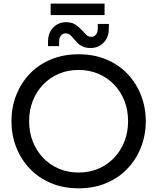

<svg xmlns="http://www.w3.org/2000/svg" viewBox="-20 -1007 852 1040"><path d="M405.8 13Q323 13 255.9 -15.3Q188.8 -43.6 141.2 -93.6Q93.6 -143.6 67.8 -209.6Q42 -275.6 42 -350.6Q42 -425.5 67.8 -491.4Q93.6 -557.3 141.1 -607.2Q188.6 -657.1 255.8 -685Q323 -713 405.8 -713Q488.9 -713 555.8 -685Q622.7 -657.1 670.3 -607.1Q717.9 -557.2 743.8 -491.3Q769.6 -425.4 769.6 -350.5Q769.6 -275.6 743.8 -209.6Q718 -143.6 670.4 -93.6Q622.8 -43.6 555.9 -15.3Q488.9 13 405.8 13ZM405.7 -72.4Q463.4 -72.4 512.4 -93.1Q561.4 -113.8 597.7 -151.7Q634 -189.6 653.9 -240.3Q673.8 -291 673.8 -350.7Q673.8 -410.4 653.9 -461Q634 -511.6 597.8 -549.1Q561.6 -586.6 512.5 -607.4Q463.4 -628.2 405.7 -628.2Q348 -628.2 299.1 -607.5Q250.2 -586.8 213.9 -549.2Q177.6 -511.6 157.7 -460.9Q137.8 -410.2 137.8 -350.5Q137.8 -290.8 157.7 -240.2Q177.6 -189.6 213.9 -151.7Q250.2 -113.8 299.1 -93.1Q348 -72.4 405.7 -72.4ZM471.8 -747Q445.2 -747 428.1 -754.8Q411 -762.6 400.2 -774.5Q389.4 -786.4 379.4 -797.2Q369.6 -809.2 359.5 -817.8Q349.4 -826.4 334.6 -826.4Q321 -826.4 310.6 -814.7Q300.2 -803 300.2 -782V-757H240.2V-780.8Q240.2 -829.4 268.5 -858.1Q296.8 -886.8 337.6 -886.8Q372 -886.8 392.3 -871.2Q412.6 -855.6 426.8 -840.6Q437.4 -828 448.1 -817.7Q458.8 -807.4 474.8 -807.4Q488.8 -807.4 499.2 -818.8Q509.6 -830.2 509.6 -852.2V-877.2H569.6V-853.4Q569.6 -804.4 541.1 -775.7Q512.6 -747 471.8 -747ZM254.4 -925.4V-987.4H546.4V-925.4Z"/></svg>

Font: MuseoModerno Thin
Style: Regular
Weight: 100
Designer: Pablo Cosgaya, Héctor Gatti, Marcela Romero, and the Authors of The MuseoModerno Project.
Foundry: Omnibus-Type Team
Version: Version 1.003